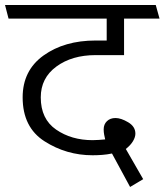

<svg xmlns="http://www.w3.org/2000/svg" viewBox="-31 -700 654 763"><path d="M538 12 486 43 414 -90Q395 -86 375.5 -84.5Q356 -83 337 -83Q233 -83 146 -138.5Q59 -194 59 -313Q59 -420 142 -479.5Q225 -539 349 -539H393V-626H3L-11 -680H588L603 -626H462V-481H349Q255 -481 193 -435.5Q131 -390 131 -313Q131 -227 192 -185Q253 -143 337 -143Q350 -143 362 -144Q374 -145 387 -146Q385 -154 383 -164.5Q381 -175 381 -186Q381 -206 394 -218.5Q407 -231 428 -231Q450 -231 478.5 -214Q507 -197 507 -169Q507 -155 497.5 -139Q488 -123 469 -108Z"/></svg>

Font: Palanquin Light
Style: Regular
Weight: 300
Designer: Pria Ravichandran
Version: Version 1.0.4